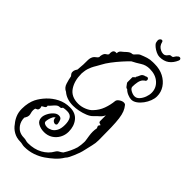

<svg xmlns="http://www.w3.org/2000/svg" viewBox="-377 -878 1363 1363"><g transform="rotate(45 304.5 -196.5)"><path d="M199 419Q187 419 176 416Q165 413 153 413Q116 413 86 396Q56 379 38 352Q19 330 7.5 302Q-4 274 -4 240Q-4 208 2 181Q8 154 18 134Q36 99 66.5 66.5Q97 34 139 12.5Q181 -9 232 -9Q288 -9 317.5 28Q347 65 347 120Q347 154 331 183Q315 212 287.5 229Q260 246 225 246Q191 246 164.5 231.5Q138 217 138 184Q138 166 149.5 143Q161 120 179 103.5Q197 87 216 87Q237 87 243.5 102Q250 117 252 132Q254 141 249.5 145.5Q245 150 238 150Q230 150 221 143.5Q212 137 210 126Q209 123 209.5 120.5Q210 118 211 115Q201 117 194 130Q187 143 183 158.5Q179 174 179 184Q179 194 189.5 200Q200 206 215 206Q232 206 250.5 196.5Q269 187 281.5 164.5Q294 142 294 104Q294 67 281.5 45.5Q269 24 235 24Q213 24 197 28Q193 41 179 41Q164 41 152.5 51Q141 61 131 73.5Q121 86 110 95Q115 108 103.5 115.5Q92 123 82 128Q83 132 84.5 136Q86 140 86 145Q86 160 77 165Q68 170 63 172Q60 182 60 192Q60 205 63.5 215.5Q67 226 67 237Q67 249 58 264L53 272Q53 308 72 335Q80 346 93 357Q117 375 153 375Q165 375 176 378.5Q187 382 199 382Q261 382 307.5 356.5Q354 331 378 288Q386 274 399.5 267Q413 260 424 251Q455 202 470 153Q473 138 475 123Q477 108 477 95Q477 90 477 85.5Q477 81 476 77Q473 57 470 37.5Q467 18 467 -1Q467 -10 468 -19.5Q469 -29 471 -38Q469 -46 466.5 -49.5Q464 -53 464 -57Q464 -60 474 -73Q466 -75 458.5 -78.5Q451 -82 451 -92V-149Q441 -127 425.5 -114Q410 -101 391 -81Q377 -66 350 -55Q323 -44 293 -38Q263 -32 238 -32Q204 -32 177.5 -41.5Q151 -51 133 -67Q105 -79 95 -110.5Q85 -142 80 -170Q74 -177 69.5 -183.5Q65 -190 65 -199Q65 -213 70 -221.5Q75 -230 79 -237Q79 -252 81 -265.5Q83 -279 83 -292V-298Q83 -321 83.5 -338.5Q84 -356 91 -370Q98 -384 118 -398Q118 -398 121 -401L125 -408L126 -410Q126 -412 125.5 -413.5Q125 -415 125 -416Q125 -419 127 -427Q132 -450 144.5 -456.5Q157 -463 161 -473Q160 -476 160 -479Q160 -482 160 -485Q160 -499 167.5 -508Q175 -517 194 -515V-518Q194 -535 208.5 -546Q223 -557 234 -568Q241 -575 252 -582.5Q263 -590 277 -590Q282 -590 289 -598Q296 -606 304.5 -614.5Q313 -623 320 -626Q346 -637 369.5 -644.5Q393 -652 421 -652H438Q490 -652 529 -631.5Q568 -611 590.5 -577Q613 -543 613 -501Q613 -479 603.5 -454Q594 -429 577.5 -406.5Q561 -384 540.5 -369.5Q520 -355 499 -355Q483 -355 461.5 -364Q440 -373 426 -388H424Q416 -388 410 -397Q407 -402 400 -410.5Q393 -419 393 -423V-474L412 -492H408Q417 -505 422.5 -520Q428 -535 444 -541Q446 -542 448 -542.5Q450 -543 452 -543Q454 -544 456 -545Q458 -546 460 -547Q466 -549 468 -549Q475 -549 478.5 -544Q482 -539 482 -534Q482 -523 473 -519Q471 -517 467 -515Q466 -512 460 -508Q449 -495 444.5 -473Q440 -451 440 -425Q441 -410 461.5 -399Q482 -388 499 -388Q519 -388 534.5 -405Q550 -422 559 -446Q568 -470 568 -492Q568 -539 532.5 -571Q497 -603 438 -603Q400 -603 370 -583.5Q340 -564 308 -548Q290 -531 262.5 -500.5Q235 -470 210.5 -437.5Q186 -405 174 -381Q166 -365 156 -349Q146 -333 138 -316Q132 -303 127.5 -289Q123 -275 121 -258Q120 -254 120 -247Q119 -244 119 -241Q119 -238 119 -235Q119 -163 151.5 -115.5Q184 -68 253 -68Q284 -68 314.5 -80.5Q345 -93 361 -111Q392 -143 407 -184Q422 -225 426 -268Q428 -281 445 -292.5Q462 -304 478 -304Q489 -304 495 -297Q510 -279 519 -256.5Q528 -234 532.5 -200Q537 -166 538.5 -115Q540 -64 540 12Q540 42 532.5 71Q525 100 519 129Q515 149 508 169.5Q501 190 492 210Q485 226 477.5 241.5Q470 257 459 268Q440 300 412 325Q384 350 355 370Q323 392 283.5 405.5Q244 419 199 419ZM427 -711Q411 -711 392 -720Q373 -729 358.5 -741Q344 -753 339 -763Q338 -766 336.5 -773.5Q335 -781 335 -785V-787Q335 -795 341 -802Q347 -809 354 -809Q364 -809 366.5 -796.5Q369 -784 379 -770Q387 -760 401.5 -752.5Q416 -745 430 -745Q438 -745 445 -748Q455 -753 462.5 -764Q470 -775 479 -775Q492 -775 496 -779.5Q500 -784 503.5 -791Q507 -798 515 -804Q522 -812 530 -812Q538 -812 542 -805.5Q546 -799 542 -790Q526 -752 498 -731.5Q470 -711 427 -711Z"/></g></svg>

Font: Are You Serious
Style: Regular
Weight: 400
Designer: Robert E. Leuschke
Foundry: Robert E. Leuschke
Version: Version 1.100